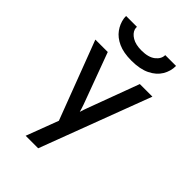

<svg xmlns="http://www.w3.org/2000/svg" viewBox="-269 -851 1154 1154"><g transform="rotate(45 308.0 -274.0)"><path d="M178 194 255.5 -11 65.5 -511H171L291 -186.5Q295 -175 299 -162.5Q303 -150 306.5 -137.5Q310.5 -150.5 314.5 -162.8Q318.5 -175 323 -186.5L443.5 -511H550.5L284.5 194ZM308 -574.5Q240.5 -574.5 196.2 -594.8Q152 -615 127.8 -648.5Q103.5 -682 97 -722Q96.5 -726.5 96.2 -731.8Q96 -737 96 -742H188Q188 -737 188.2 -731.8Q188.5 -726.5 190 -722Q198 -696.5 228 -678.5Q258 -660.5 308 -660.5Q366.5 -660.5 397.5 -685Q428.5 -709.5 428.5 -742H520.5Q520.5 -697 497.5 -658.8Q474.5 -620.5 427.5 -597.5Q380.5 -574.5 308 -574.5Z"/></g></svg>

Font: Overpass Mono SemiBold
Style: Regular
Weight: 600
Monospace: yes
Designer: Delve Withrington, Dave Bailey
Foundry: Delve Fonts LLC
Version: Version 4.000